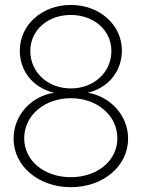

<svg xmlns="http://www.w3.org/2000/svg" viewBox="-20 -757 580 786"><path d="M270 9.3C402.3 9.3 504.4 -76.7 504.4 -189.5C504.4 -284.2 432.1 -362.3 338.9 -377.4C426.8 -397.9 479 -468.8 479 -549.8C479 -656.7 386.2 -736.8 270 -736.8C152.8 -736.8 61 -655.8 61 -549.8C61 -468.3 112.8 -398.4 201.2 -377.4C106.9 -362.8 35.6 -284.7 35.6 -189.5C35.6 -76.7 138.2 9.3 270 9.3ZM270 -31.7C160.6 -31.7 79.1 -99.1 79.1 -190.9C79.1 -284.2 161.6 -355 270 -355C377.9 -355 460.4 -284.2 460.4 -190.9C460.4 -99.1 378.9 -31.7 270 -31.7ZM270 -395C175.8 -395 104 -460.9 104 -548.3C104 -633.3 175.3 -695.8 270 -695.8C364.3 -695.8 436 -633.3 436 -548.3C436 -460.9 364.3 -395 270 -395Z"/></svg>

Font: Raveo Display Display ExLight
Style: Regular
Weight: 200
Designer: Jakub Foglar, Rasmus Andersson (Inter)
Foundry: Jakubfoglar.com
Version: Version 1.100;Glyphs 3.2.3 (3260)